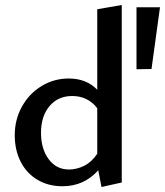

<svg xmlns="http://www.w3.org/2000/svg" viewBox="-20 -739 660 768"><path d="M467 -719V-9L386 9L373 -58Q316 6 230 6Q173 6 129.5 -20Q86 -46 62.5 -92.5Q39 -139 39 -198Q39 -261 68 -313Q97 -365 146.5 -395Q196 -425 255 -425Q326 -425 369 -380V-702ZM369 -124V-306Q351 -330 325.5 -342.5Q300 -355 269 -355Q212 -355 178 -314.5Q144 -274 144 -208Q144 -144 174.5 -102.5Q205 -61 256 -61Q287 -61 317 -76Q347 -91 369 -124ZM526 -462V-710H620L586 -463Z"/></svg>

Font: Ysabeau Semibold
Style: Regular
Weight: 600
Designer: Christian Thalmann (Catharsis Fonts)
Version: Version 0.003